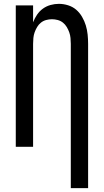

<svg xmlns="http://www.w3.org/2000/svg" viewBox="-20 -763 540 998"><path d="M348 215V-535Q348 -550 346.5 -565.5Q345 -581 340 -595Q335 -609 327 -622.5Q319 -636 307 -645.5Q295 -655 280 -659Q265 -663 250 -663Q235 -663 220 -659Q205 -655 193 -645.5Q181 -636 173 -622.5Q165 -609 160 -595Q155 -581 153.5 -565.5Q152 -550 152 -535V0H62V-735H152V-647Q160 -668 172.5 -686.5Q185 -705 203 -718Q221 -731 242.5 -737Q264 -743 286 -743Q310 -743 334 -735.5Q358 -728 376 -712.5Q394 -697 406.5 -675.5Q419 -654 426 -631Q433 -608 435.5 -583.5Q438 -559 438 -535V215Z"/></svg>

Font: Iosevka SS18 Medium
Style: Regular
Weight: 500
Monospace: yes
Designer: Belleve Invis
Foundry: Belleve Invis
Version: Version 25.1.1; ttfautohint (v1.8.4)